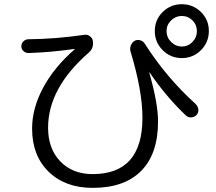

<svg xmlns="http://www.w3.org/2000/svg" viewBox="-20 -867 1040 926"><path d="M805.2 -664.6Q827.1 -642.6 856.9 -642.6Q886.7 -642.6 908.2 -664.6Q929.7 -686.5 929.7 -716.8Q929.7 -747.1 908.2 -768.6Q886.7 -790 856.9 -790Q827.1 -790 805.2 -768.6Q783.2 -747.1 783.2 -716.8Q783.2 -686.5 805.2 -664.6ZM764.6 -809.1Q802.7 -846.7 856.9 -846.7Q911.1 -846.7 949.2 -809.1Q987.3 -771.5 987.3 -717.3Q987.3 -663.1 949.2 -625Q911.1 -586.9 856.9 -586.9Q802.7 -586.9 764.6 -625Q726.6 -663.1 726.6 -717.3Q726.6 -771.5 764.6 -809.1ZM117.2 -611.3Q103.5 -611.3 93.3 -620.6Q83 -629.9 83 -644Q83 -658.2 93.3 -668Q103.5 -677.7 117.2 -677.7Q247.1 -678.7 387.7 -699.2Q401.4 -701.2 413.6 -692.4Q425.8 -683.6 427.7 -669.9Q433.6 -635.7 408.2 -613.3Q211.9 -442.4 211.9 -251Q211.9 -149.4 271 -88.4Q330.1 -27.3 426.8 -27.3Q667 -27.3 667 -298.8Q667 -429.7 609.4 -619.1Q605.5 -632.8 610.8 -647.5Q616.2 -662.1 628.9 -669.9Q641.6 -676.8 655.8 -672.9Q669.9 -668.9 677.7 -657.2Q781.2 -494.1 923.8 -365.2Q934.6 -354.5 936.5 -339.4Q938.5 -324.2 928.2 -313Q918 -301.8 902.8 -300.8Q887.7 -299.8 877 -309.6Q782.2 -399.4 702.1 -516.6Q702.1 -517.6 701.2 -517.6Q700.2 -517.6 700.2 -515.6Q742.2 -368.2 742.2 -281.2Q742.2 -125 661.1 -43Q580.1 39.1 426.8 39.1Q294.9 39.1 214.8 -38.6Q134.8 -116.2 134.8 -247.1Q134.8 -344.7 188 -443.8Q241.2 -543 339.8 -628.9Q340.8 -628.9 340.8 -629.9Q340.8 -630.9 338.9 -630.9Q222.7 -614.3 117.2 -611.3Z"/></svg>

Font: Rounded-X Mgen+ 2m regular
Style: Regular
Weight: 400
Designer: [Source Han Sans]
Ryoko NISHIZUKA  (kana & ideographs); Paul D. Hunt (Latin, Greek & Cyrillic); Wenlong ZHANG  (bopomofo
Version: Version 1.059.20150602